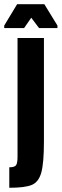

<svg xmlns="http://www.w3.org/2000/svg" viewBox="-57 -690 292 909"><path d="M26 53V-510H151V-20Q151 82 138.5 127Q126 172 93.5 185.5Q61 199 -13 199V102Q13 102 19.5 91.5Q26 81 26 53ZM-37 -557V-569L24 -670H153L215 -569V-557H128L91 -606L57 -557Z"/></svg>

Font: Saira Ultra Condensed Black
Style: Regular
Weight: 900
Width: 1
Designer: Hector Gatti with collaboration of the Omnibus-Type team
Foundry: Omnibus-Type
Version: Version 1.001; ttfautohint (v1.8)